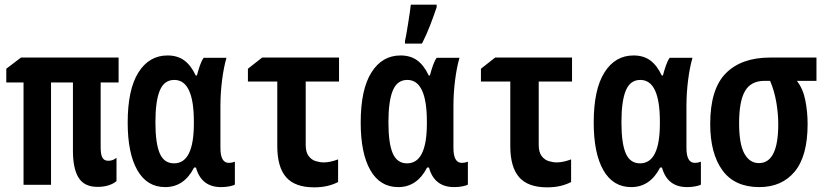

<svg xmlns="http://www.w3.org/2000/svg" viewBox="-20 -793 3540 824"><path d="M398 9Q342 9 317.5 -30Q293 -69 293 -146V-439H199V0H81V-439H7V-498L70 -546H489V-439H412V-161Q412 -130 419.5 -116.5Q427 -103 445 -103Q465 -103 480 -116V-16Q468 -5 447 2Q426 9 398 9Z M689 10Q611 10 569.5 -62.5Q528 -135 528 -267Q528 -409 574 -482Q620 -555 699 -555Q742 -555 771 -533.5Q800 -512 820 -469H825Q831 -492 838 -512Q845 -532 854 -545H952Q940 -504 933 -448.5Q926 -393 926 -337V-158Q926 -94 962 -94Q975 -94 988 -99V-1Q983 3 965.5 6.5Q948 10 929 10Q844 10 821 -74H813Q770 10 689 10ZM727 -92Q812 -92 812 -263V-271Q812 -450 728 -450Q685 -450 666 -405Q647 -360 647 -268Q647 -178 665.5 -135Q684 -92 727 -92Z M1328 11Q1246 11 1208 -32.5Q1170 -76 1170 -166V-443H1044V-498L1105 -546H1435V-443H1292V-171Q1292 -140 1304.5 -123.5Q1317 -107 1335 -101.5Q1353 -96 1369 -96Q1384 -96 1399.5 -99.5Q1415 -103 1431 -109V-12Q1413 -2 1387 4.5Q1361 11 1328 11Z M1689 10Q1611 10 1569.5 -62.5Q1528 -135 1528 -267Q1528 -409 1574 -482Q1620 -555 1699 -555Q1742 -555 1771 -533.5Q1800 -512 1820 -469H1825Q1831 -492 1838 -512Q1845 -532 1854 -545H1952Q1940 -504 1933 -448.5Q1926 -393 1926 -337V-158Q1926 -94 1962 -94Q1975 -94 1988 -99V-1Q1983 3 1965.5 6.5Q1948 10 1929 10Q1844 10 1821 -74H1813Q1770 10 1689 10ZM1727 -92Q1812 -92 1812 -263V-271Q1812 -450 1728 -450Q1685 -450 1666 -405Q1647 -360 1647 -268Q1647 -178 1665.5 -135Q1684 -92 1727 -92ZM1718 -618Q1721 -629 1724.5 -650Q1728 -671 1732 -695.5Q1736 -720 1739 -741Q1742 -762 1743 -773H1854V-762Q1842 -726 1826 -684.5Q1810 -643 1791 -606H1718Z M2328 11Q2246 11 2208 -32.5Q2170 -76 2170 -166V-443H2044V-498L2105 -546H2435V-443H2292V-171Q2292 -140 2304.5 -123.5Q2317 -107 2335 -101.5Q2353 -96 2369 -96Q2384 -96 2399.5 -99.5Q2415 -103 2431 -109V-12Q2413 -2 2387 4.5Q2361 11 2328 11Z M2689 10Q2611 10 2569.5 -62.5Q2528 -135 2528 -267Q2528 -409 2574 -482Q2620 -555 2699 -555Q2742 -555 2771 -533.5Q2800 -512 2820 -469H2825Q2831 -492 2838 -512Q2845 -532 2854 -545H2952Q2940 -504 2933 -448.5Q2926 -393 2926 -337V-158Q2926 -94 2962 -94Q2975 -94 2988 -99V-1Q2983 3 2965.5 6.5Q2948 10 2929 10Q2844 10 2821 -74H2813Q2770 10 2689 10ZM2727 -92Q2812 -92 2812 -263V-271Q2812 -450 2728 -450Q2685 -450 2666 -405Q2647 -360 2647 -268Q2647 -178 2665.5 -135Q2684 -92 2727 -92Z M3239 10Q3133 10 3080.5 -62Q3028 -134 3028 -261Q3028 -411 3095 -478.5Q3162 -546 3285 -546H3484V-446H3400Q3427 -411 3436.5 -361Q3446 -311 3446 -261Q3446 -123 3390.5 -56.5Q3335 10 3239 10ZM3237 -93Q3320 -93 3320 -260Q3320 -306 3311.5 -355Q3303 -404 3285 -446H3261Q3203 -446 3177.5 -402.5Q3152 -359 3152 -264Q3152 -175 3174.5 -134Q3197 -93 3237 -93Z"/></svg>

Font: Noto Sans Mono ExtraCondensed
Style: Bold
Weight: 700
Width: 2
Designer: Monotype Design Team
Foundry: Monotype Imaging Inc.
Version: Version 2.014